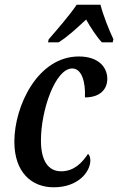

<svg xmlns="http://www.w3.org/2000/svg" viewBox="-20 -786 502 816"><path d="M184 -606H229C269 -631 305 -665 346 -703C364 -671 391 -629 413 -606H459L462 -619C444 -657 418 -722 407 -766H306C275 -720 220 -657 187 -619ZM208 10C315 10 364 -58 364 -104C364 -116 360 -128 354 -132C330 -96 296 -58 240 -58C184 -58 154 -104 154 -189C154 -318 215 -495 287 -495C327 -495 344 -439 341 -372C408 -372 436 -409 436 -451C436 -500 399 -546 315 -546C140 -546 41 -335 41 -184C41 -54 114 10 208 10Z"/></svg>

Font: Noto Serif Condensed Semi
Style: Italic
Weight: 600
Width: 3
Italic angle: -12°
Designer: Monotype Design Team
Foundry: Monotype Imaging Inc.
Version: Version 1.901